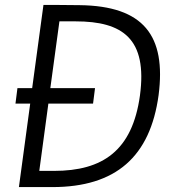

<svg xmlns="http://www.w3.org/2000/svg" viewBox="-20 -762 692 782"><path d="M51 -403 43 -340H103L57 0H193C452 0 592 -124 626 -375C657 -616 566 -738 304 -741C244 -742 163 -742 157 -742L111 -403ZM288 -675C480 -675 581 -604 550 -373C519 -148 398 -66 200 -66H140L177 -340H359L367 -403H185L222 -675Z"/></svg>

Font: Cheyenne Sans Light
Style: Italic
Weight: 300
Italic angle: -8.13011°
Designer: The Public Sans project authors (U.S. Web Design System), Libre Franklin designed by Pablo Impallari and Rodrigo Fuenzal
Foundry: The Cheyenne Sans Project Authors
Version: Version 2.007